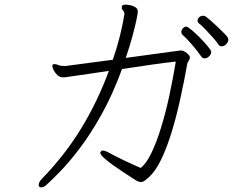

<svg xmlns="http://www.w3.org/2000/svg" viewBox="-20 -761 1040 829"><path d="M762 -543H758L523 -511Q539 -558 550.5 -600Q562 -642 568.5 -672Q575 -702 575 -711Q575 -723 565 -729.5Q555 -736 542.5 -738.5Q530 -741 521 -741Q518 -741 512 -739.5Q506 -738 506 -728Q506 -720 511.5 -715.5Q517 -711 517 -699Q517 -698 512 -670.5Q507 -643 496 -599Q485 -555 467 -503L263 -476Q256 -476 248 -476.5Q240 -477 235 -479Q231 -481 225.5 -482.5Q220 -484 215 -484H212Q206 -483 206 -476Q206 -470 211.5 -458.5Q217 -447 227.5 -437Q238 -427 253 -427Q255 -427 258 -427Q261 -427 265 -428Q271 -429 297 -432.5Q323 -436 363 -442Q403 -448 450 -455Q403 -326 332 -209Q261 -92 160 12Q147 26 147 37Q147 48 158 48Q169 48 181 37Q203 17 241 -22Q279 -61 325 -121.5Q371 -182 418.5 -267Q466 -352 507 -463Q573 -473 636 -482Q699 -491 739 -495Q727 -422 711 -347.5Q695 -273 675 -208.5Q655 -144 632.5 -98Q610 -52 587 -36Q552 -51 512.5 -70Q473 -89 444 -105Q432 -111 425 -111Q418 -111 416 -107Q413 -104 413 -101Q413 -94 428 -80Q443 -66 466 -49.5Q489 -33 512 -18Q535 -3 551 7.5Q567 18 569 19Q580 25 587 25Q597 25 605.5 18.5Q614 12 622 5Q651 -21 675.5 -71.5Q700 -122 720.5 -188.5Q741 -255 758 -332Q775 -409 789 -488Q790 -492 795 -499Q800 -506 800 -513Q800 -521 786.5 -532Q773 -543 762 -543ZM966 -590Q966 -592 964 -598Q961 -604 948.5 -616.5Q936 -629 920.5 -644Q905 -659 890.5 -671.5Q876 -684 868 -690Q862 -693 856 -693Q847 -693 840 -686.5Q833 -680 833 -672Q833 -665 839 -660Q850 -652 867.5 -633.5Q885 -615 901 -597Q917 -579 923 -569Q928 -561 937 -561Q948 -561 957 -570.5Q966 -580 966 -590ZM892 -537Q892 -543 878 -560Q864 -577 844.5 -597Q825 -617 807.5 -631.5Q790 -646 784 -646Q776 -646 769.5 -638.5Q763 -631 763 -623Q763 -615 768 -611Q783 -598 807 -570.5Q831 -543 849 -517Q854 -509 864 -509Q874 -509 883 -518Q892 -527 892 -537Z"/></svg>

Font: Klee One
Style: Regular
Weight: 400
Designer: Fontworks Inc.
Foundry: Fontworks Inc.
Version: Version 1.100